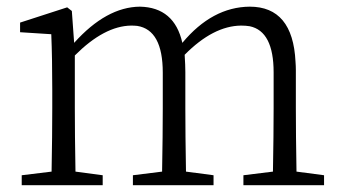

<svg xmlns="http://www.w3.org/2000/svg" viewBox="-20 -545 1009 565"><path d="M852.5 -40 933.6 -29.3V0H696.3V-29.3L783.2 -40Q785.2 -149.4 785.2 -226.6V-332Q785.2 -453.1 714.8 -467.8Q703.1 -469.7 689.5 -469.7Q607.4 -468.8 523.4 -383.8Q525.4 -352.5 525.4 -333V-226.6Q525.4 -149.4 527.3 -40L608.4 -29.3V0H371.1V-29.3L457 -40Q459 -149.4 459 -226.6V-331.1Q459 -457 383.8 -468.8Q375 -469.7 366.2 -469.7Q287.1 -468.8 200.2 -381.8V-226.6Q200.2 -149.4 202.1 -40L282.2 -29.3V0H43.9V-29.3L131.8 -40Q133.8 -149.4 133.8 -226.6V-281.2Q133.8 -374 130.9 -444.3L39.1 -450.2V-478.5L177.7 -523.4L191.4 -512.7L198.2 -418.9Q293 -524.4 391.6 -525.4Q493.2 -523.4 516.6 -418.9Q604.5 -524.4 714.8 -525.4Q841.8 -525.4 849.6 -363.3Q850.6 -350.6 850.6 -338.9V-226.6Q850.6 -149.4 852.5 -40Z"/></svg>

Font: GenYoMin JP Light
Style: Regular
Weight: 300
Version: Version 1.001;PS 1;hotconv 16.6.51;makeotf.lib2.5.65220 DEVE